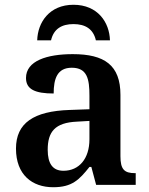

<svg xmlns="http://www.w3.org/2000/svg" viewBox="-20 -775 625 805"><path d="M136 -606H194C205 -654 239 -674 288 -674C337 -674 371 -654 382 -606H441C439 -681 390 -755 288 -755C187 -755 138 -681 136 -606ZM203 10C282 10 312 -21 355 -75H363L383 0H549V-49H546C501 -49 485 -65 485 -120V-377C485 -502 418 -548 285 -548C177 -548 89 -520 89 -448C89 -400 128 -383 205 -383C205 -445 220 -491 281 -491C346 -491 355 -443 355 -374V-317L272 -314C121 -309 47 -259 47 -152C47 -42 115 10 203 10ZM246 -59C201 -59 180 -89 180 -147C180 -222 210 -261 303 -265L355 -268V-191C355 -110 312 -59 246 -59Z"/></svg>

Font: Noto Serif SemiBold
Style: Regular
Weight: 600
Designer: Monotype Design Team
Foundry: Monotype Imaging Inc.
Version: Version 2.013